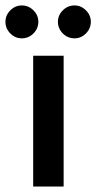

<svg xmlns="http://www.w3.org/2000/svg" viewBox="-45 -686 354 706"><path d="M77 0V-481H189V0ZM229 -545Q204 -545 186 -563Q168 -581 168 -606Q168 -630 186 -648Q204 -666 229 -666Q253 -666 271 -648Q289 -630 289 -606Q289 -581 271 -563Q253 -545 229 -545ZM35 -545Q11 -545 -7 -563Q-25 -581 -25 -606Q-25 -630 -7 -648Q11 -666 35 -666Q60 -666 78 -648Q96 -630 96 -606Q96 -581 78 -563Q60 -545 35 -545Z"/></svg>

Font: Zen Kaku Gothic Antique
Style: Bold
Weight: 700
Designer: Yoshimichi Ohira
Foundry: Positype
Version: Version 1.001